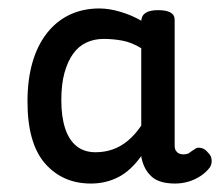

<svg xmlns="http://www.w3.org/2000/svg" viewBox="-20 -1483 521 454"><path d="M195 -1049Q128 -1049 86.5 -1096.5Q45 -1144 45 -1243Q45 -1294 56.5 -1334.5Q68 -1375 90.5 -1404Q113 -1433 144.5 -1448Q176 -1463 215 -1463Q238 -1463 265 -1455Q292 -1447 314 -1434Q315 -1447 325 -1453Q335 -1459 354 -1459Q373 -1459 383 -1453.5Q393 -1448 393 -1436V-1139Q393 -1131 396 -1126.5Q399 -1122 403.5 -1120Q408 -1118 413 -1118Q423 -1118 427.5 -1121.5Q432 -1125 443 -1132Q447 -1135 456 -1133Q465 -1131 471 -1123Q480 -1115 480.5 -1104.5Q481 -1094 476 -1087Q468 -1076 454.5 -1067Q441 -1058 425.5 -1053.5Q410 -1049 394 -1049Q357 -1049 339 -1065Q321 -1081 315 -1108Q315 -1107 314.5 -1110Q314 -1113 314 -1114Q289 -1079 259.5 -1064Q230 -1049 195 -1049ZM125 -1246Q125 -1207 134 -1179.5Q143 -1152 161 -1137.5Q179 -1123 206 -1123Q227 -1123 246 -1129.5Q265 -1136 282 -1150Q299 -1164 314 -1186V-1369Q291 -1383 269 -1387Q247 -1391 225 -1391Q203 -1391 184.5 -1382.5Q166 -1374 153 -1356Q140 -1338 132.5 -1311Q125 -1284 125 -1246Z"/></svg>

Font: Playwrite ID
Style: Regular
Weight: 400
Designer: Veronika Burian, José Scaglione
Foundry: TypeTogether
Version: Version 1.002